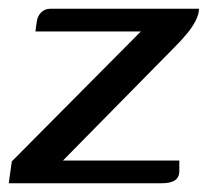

<svg xmlns="http://www.w3.org/2000/svg" viewBox="-31 -419 475 439"><path d="M113 -52H379V-32Q380 -15 370 -7.5Q360 0 339 0H-11L-4 -50L291 -347H50L53 -369Q55 -383 63.5 -391Q72 -399 84 -399H424Q424 -387 416.5 -372Q409 -357 396.5 -342Q384 -327 370 -313Z"/></svg>

Font: Genos Medium
Style: Italic
Weight: 500
Italic angle: -8°
Designer: Robert E. Leuschke
Foundry: Robert E. Leuschke
Version: Version 1.010